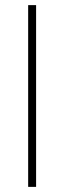

<svg xmlns="http://www.w3.org/2000/svg" viewBox="-20 -730 251 750"><path d="M90 0V-710H121V0Z"/></svg>

Font: Livvic Thin
Style: Regular
Weight: 250
Designer: Jacques Le Bailly, Baron von Fonthausen
Version: Version 1.001; ttfautohint (v1.8.2)